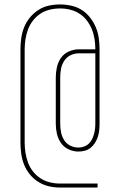

<svg xmlns="http://www.w3.org/2000/svg" viewBox="-20 -772 540 864"><path d="M250 72Q224 72 199 66Q174 60 152.5 46.5Q131 33 114.5 13Q98 -7 88.5 -31Q79 -55 75.5 -80.5Q72 -106 72 -131V-549Q72 -574 75.5 -599.5Q79 -625 88.5 -649Q98 -673 114.5 -693Q131 -713 152.5 -727Q174 -741 199 -746.5Q224 -752 250 -752Q275 -752 300.5 -746.5Q326 -741 347.5 -727.5Q369 -714 385 -693.5Q401 -673 411 -649.5Q421 -626 424.5 -600.5Q428 -575 428 -550V-216Q428 -201 426.5 -186Q425 -171 420.5 -157Q416 -143 408 -130Q400 -117 388.5 -107.5Q377 -98 362.5 -94Q348 -90 333 -90Q310 -90 288.5 -100Q267 -110 254 -129Q241 -148 236 -170.5Q231 -193 231 -216V-423Q231 -446 236 -469Q241 -492 254 -511Q267 -530 289 -540Q311 -550 334 -550H409Q409 -573 405.5 -596Q402 -619 393.5 -640Q385 -661 371 -679.5Q357 -698 337.5 -710.5Q318 -723 295.5 -728.5Q273 -734 250 -734Q227 -734 204 -728.5Q181 -723 162 -710.5Q143 -698 128.5 -679.5Q114 -661 106 -639.5Q98 -618 94.5 -595Q91 -572 91 -549V-131Q91 -108 94.5 -85Q98 -62 106 -40.5Q114 -19 128.5 -0.5Q143 18 162.5 30.5Q182 43 204.5 48.5Q227 54 250 54H419V72ZM333 -108Q345 -108 357 -112Q369 -116 378.5 -124.5Q388 -133 393.5 -144Q399 -155 402.5 -167Q406 -179 407.5 -191.5Q409 -204 409 -216V-532H334Q314 -532 296.5 -523Q279 -514 268.5 -497.5Q258 -481 254.5 -462Q251 -443 251 -423V-216Q251 -197 254.5 -178Q258 -159 268 -142.5Q278 -126 295.5 -117Q313 -108 333 -108Z"/></svg>

Font: Iosevka SS18 Thin
Style: Regular
Weight: 100
Monospace: yes
Designer: Belleve Invis
Foundry: Belleve Invis
Version: Version 25.1.1; ttfautohint (v1.8.4)